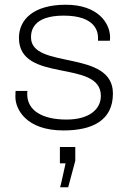

<svg xmlns="http://www.w3.org/2000/svg" viewBox="-20 -541 574 811"><path d="M96 -157H46C46 -157 45 -151 45 -132C45 -80 90 10 248 10C367 10 457 -30 457 -146C457 -334 111 -246 111 -383C111 -408 117 -475 249 -475C385 -475 394 -405 394 -382V-369H444C444 -369 445 -377 445 -383C445 -443 394 -521 258 -521C121 -521 60 -458 60 -381C60 -187 406 -293 406 -136C406 -78 355 -36 261 -36C159 -36 95 -74 95 -143C95 -148 95 -152 96 -157ZM234 250H268L298 138V80H233V149H257C257 149 235 250 234 250Z"/></svg>

Font: Chivo Light
Style: Regular
Weight: 300
Designer: Hector Gatti
Foundry: Omnibus-Type
Version: Version 1.003;PS 001.003;hotconv 1.0.70;makeotf.lib2.5.58329